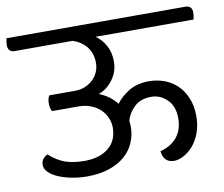

<svg xmlns="http://www.w3.org/2000/svg" viewBox="-99 -696 924 793"><g transform="rotate(-10 363.0 -300.0)"><path d="M339 -552Q363 -536 379.5 -507Q396 -478 396 -439Q396 -396 371 -362.5Q346 -329 311 -317Q332 -309 351 -295.5Q370 -282 385 -263Q404 -290 439 -311.5Q474 -333 524 -333Q557 -333 587.5 -322Q618 -311 641 -289Q664 -267 678 -234Q692 -201 692 -158Q692 -117 680 -86Q668 -55 649.5 -34Q631 -13 609.5 -2Q588 9 570 9Q550 9 537 -2.5Q524 -14 521 -40Q567 -52 592 -83Q617 -114 617 -162Q617 -212 588.5 -240Q560 -268 522 -268Q477 -268 450.5 -242.5Q424 -217 416 -185Q417 -179 417.5 -173.5Q418 -168 418 -162Q418 -125 404 -93.5Q390 -62 363 -39Q336 -16 296.5 -3Q257 10 207 10Q173 10 141.5 4Q110 -2 85.5 -12.5Q61 -23 46.5 -37.5Q32 -52 32 -69Q32 -82 39.5 -92.5Q47 -103 59 -108Q94 -77 127.5 -66Q161 -55 206 -55Q269 -55 306.5 -85.5Q344 -116 344 -171Q344 -193 335 -213Q326 -233 310 -248Q294 -263 271 -272Q248 -281 221 -281H109Q104 -289 102.5 -297Q101 -305 101 -313Q101 -321 102.5 -330Q104 -339 109 -347H217Q239 -347 258 -354.5Q277 -362 291.5 -375.5Q306 -389 314 -407Q322 -425 322 -446Q322 -486 300.5 -513Q279 -540 243 -552H0Q-28 -552 -28 -582Q-28 -588 -27 -595Q-26 -602 -24 -610H726Q754 -610 754 -580Q754 -574 753 -567Q752 -560 750 -552Z"/></g></svg>

Font: Baloo 2
Style: Regular
Weight: 400
Designer: Sarang Kulkarni and Ek Type
Foundry: Ek Type
Version: Version 1.640;hotconv 1.0.111;makeotfexe 2.5.65597; ttfautoh